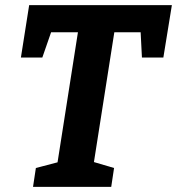

<svg xmlns="http://www.w3.org/2000/svg" viewBox="-20 -724 686 744"><path d="M61 -501 93 -704H646L613 -501H530L525 -599H423L344 -96L422 -73L411 0H108L119 -73L203 -95L282 -599H178L144 -501Z"/></svg>

Font: Bitter Pro
Style: Bold Italic
Weight: 700
Italic angle: -9°
Designer: Sol Matas, and Bitter project Authors
Foundry: Sol Matas
Version: Version 1.010